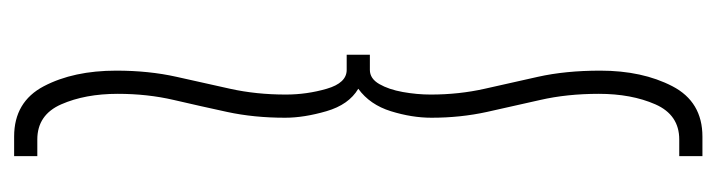

<svg xmlns="http://www.w3.org/2000/svg" viewBox="-382 -398 990 265"><g transform="rotate(90 112.5 -265.0)"><path d="M77 69Q77 24 85.5 -14Q94 -52 102 -88Q110 -124 110 -165Q110 -194 102 -221.5Q94 -249 76 -249H55V-281H76Q88 -281 95.5 -294Q103 -307 106.5 -326.5Q110 -346 110 -365Q110 -404 102 -439.5Q94 -475 85.5 -513Q77 -551 77 -599Q77 -657 98.5 -698.5Q120 -740 168 -740H195V-708H172Q138 -708 123.5 -675Q109 -642 109 -597Q109 -553 117.5 -516Q126 -479 134 -442.5Q142 -406 142 -366Q142 -339 133 -310Q124 -281 102 -265Q124 -252 133 -221Q142 -190 142 -164Q142 -121 134 -84Q126 -47 117.5 -10.5Q109 26 109 67Q109 112 123.5 145Q138 178 172 178H195V210H168Q120 210 98.5 169Q77 128 77 69Z"/></g></svg>

Font: Georama Condensed ExtraLight
Style: Regular
Weight: 200
Width: 3
Designer: Jean-Baptiste Levee
Foundry: Production Type
Version: Version 1.000